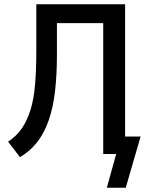

<svg xmlns="http://www.w3.org/2000/svg" viewBox="-20 -725 729 904"><path d="M483 159 527 0H466V-616H248V-466Q248 -372 239 -295Q230 -218 209.5 -159Q189 -100 156 -57Q123 -14 74 15L18 -58Q58 -84 83.5 -121.5Q109 -159 124.5 -210.5Q140 -262 145.5 -331Q151 -400 151 -488V-705H569V-82H642L572 159Z"/></svg>

Font: Nunito Sans 7pt Condensed SemiBold
Style: Regular
Weight: 600
Width: 3
Designer: Vernon Adams
Foundry: Vernon Adams
Version: Version 3.101;gftools[0.9.27]